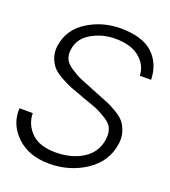

<svg xmlns="http://www.w3.org/2000/svg" viewBox="-143 -862 861 974"><g transform="rotate(20 287.5 -375.0)"><path d="M233.9 9.8Q123 9.8 57.6 -53.2Q-7.8 -116.2 -2.9 -203.1H68.8Q69.8 -142.1 113.5 -98.6Q157.2 -55.2 244.1 -55.2Q331.1 -55.2 391.6 -93.5Q452.1 -131.8 462.9 -203.1Q467.8 -237.3 458 -262.2Q448.2 -287.1 415 -307.1Q381.8 -327.1 363.5 -335Q345.2 -342.8 294.9 -359.9Q279.8 -364.7 272.9 -368.2Q230 -383.3 207.5 -392.1Q185.1 -400.9 151.6 -419.4Q118.2 -438 102.1 -456.1Q85.9 -474.1 75.4 -503.2Q64.9 -532.2 69.8 -566.9Q83 -658.7 163.6 -709.2Q244.1 -759.8 341.8 -759.8Q460 -759.8 516.6 -706.8Q573.2 -653.8 575.2 -566.9H514.2Q513.2 -622.1 467 -661.6Q420.9 -701.2 334 -701.2Q265.1 -701.2 206.5 -667.5Q147.9 -633.8 140.1 -571.8Q136.2 -543.9 145.5 -522Q154.8 -500 184.3 -481Q213.9 -461.9 230.5 -453.9Q247.1 -445.8 293 -428.2Q306.2 -423.3 312 -419.9Q324.2 -415 348.1 -405.8Q387.2 -390.6 407 -382.3Q426.8 -374 457.8 -355.5Q488.8 -336.9 503.4 -318.4Q518.1 -299.8 527.6 -270.5Q537.1 -241.2 532.2 -206.1Q518.1 -106 430.9 -48.1Q343.8 9.8 233.9 9.8Z"/></g></svg>

Font: Oakes Grotesk
Style: Light Italic
Weight: 300
Designer: Samuel Oakes
Foundry: Samuel Oakes
Version: Version 1.0 | wf-rip DC20170320